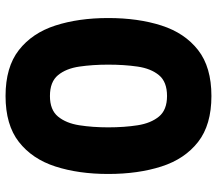

<svg xmlns="http://www.w3.org/2000/svg" viewBox="-65 -720 782 692"><g transform="rotate(-90 326.0 -374.0)"><path d="M45 -375Q45 -482 72 -565.5Q99 -649 160.5 -697Q222 -745 326 -745Q430 -745 491.5 -697Q553 -649 580 -565.5Q607 -482 607 -375Q607 -267 580 -183Q553 -99 491.5 -51Q430 -3 326 -3Q222 -3 160.5 -51Q99 -99 72 -183Q45 -267 45 -375ZM439 -375Q439 -431 432 -479Q425 -527 401 -556Q377 -585 326 -585Q276 -585 252 -556Q228 -527 220.5 -479Q213 -431 213 -375Q213 -317 220.5 -269Q228 -221 252 -192Q276 -163 326 -163Q377 -163 401 -192Q425 -221 432 -269Q439 -317 439 -375Z"/></g></svg>

Font: Poppins
Style: Bold
Weight: 700
Designer: Ninad Kale (Devanagari), Jonny Pinhorn (Latin)
Version: Version 5.002